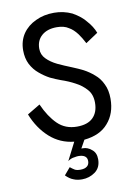

<svg xmlns="http://www.w3.org/2000/svg" viewBox="-100 -774 748 1058"><g transform="rotate(-10 274.0 -244.5)"><path d="M112 -226Q144 -154 187 -112Q230 -70 295 -70Q355 -70 385 -100Q415 -130 415 -183Q415 -229 390 -257Q365 -286 328 -305Q293 -324 251 -338Q226 -347 194 -362Q164 -378 137 -401Q110 -423 92 -457Q75 -491 75 -535Q75 -588 102 -628Q129 -667 175 -688Q220 -710 278 -710Q331 -710 378 -688Q426 -661 450 -630Q480 -597 494 -560L425 -514Q408 -547 391 -570Q369 -599 345 -612Q320 -629 279 -629Q226 -629 195 -602Q164 -575 164 -529Q164 -495 187 -472Q210 -448 247 -430Q281 -414 326 -396Q358 -383 384 -370Q416 -353 442 -330Q470 -307 486 -272Q503 -238 503 -190Q503 -107 456 -54Q411 -1 322 8L297 53H302H306Q332 53 354 72Q378 90 378 127Q378 173 346 197Q313 221 272 221Q244 221 224 212Q204 205 182 183L216 143Q228 153 241 161Q252 167 272 167Q297 167 310 156Q322 146 322 127Q322 91 272 91Q265 91 250 94Q235 95 218 106L214 109L265 9Q187 1 130 -50Q72 -102 40 -183Z"/></g></svg>

Font: jost-mod-400
Style: Regular
Weight: 400
Version: Version 3.200; ttfautohint (v0.97) -l 8 -r 50 -G 200 -x 14 -